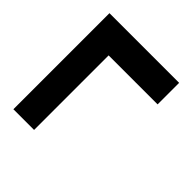

<svg xmlns="http://www.w3.org/2000/svg" viewBox="-72 -612 643 643"><g transform="rotate(-45 250.0 -290.0)"><path d="M376 -125V-357H23V-455H478V-125Z"/></g></svg>

Font: M PLUS 1 Code Medium
Style: Regular
Weight: 500
Designer: Coji Morishita
Foundry: UNDERFOREST DESIGN
Version: Version 1.002